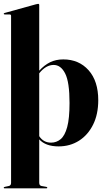

<svg xmlns="http://www.w3.org/2000/svg" viewBox="-20 -770 564 1023"><path d="M189 -743V-393.5Q216.5 -423.5 247.2 -438.5Q278 -453.5 317 -453.5Q400.5 -453.5 452 -395.8Q503.5 -338 503.5 -236Q503.5 -161 476 -105.8Q448.5 -50.5 400.8 -20.2Q353 10 292 10Q223 10 189 -27.5V203.5Q189 218.5 201 221L226.5 225.5Q232 227 232 230Q232 233.5 227.5 233.5H4Q0 233.5 0 230Q0 226.5 6 225.5L27 221Q39 218.5 39 204V-685.5Q39 -693 31.5 -693H5.5Q0 -693 0 -697Q0 -699.5 5 -701L171 -747Q180 -749.5 183 -749.5Q189 -749.5 189 -743ZM266 -424Q224.5 -424 189 -379.5V-44.5Q211.5 -10 252 -10Q281 -10 303.2 -28.5Q325.5 -47 338 -93Q350.5 -139 350.5 -221.5Q350.5 -333 327.2 -378.5Q304 -424 266 -424Z"/></svg>

Font: Fraunces 144pt
Style: Bold
Weight: 700
Version: Version 1.000;[b76b70a41]